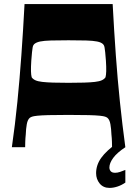

<svg xmlns="http://www.w3.org/2000/svg" viewBox="-20 -720 671 939"><path d="M38 0Q54 -111 65 -221.5Q76 -332 84.5 -450Q93 -568 100 -700H531Q538 -568 546.5 -450Q555 -332 566.5 -221.5Q578 -111 593 0H528Q528 -9 527.5 -26.5Q527 -44 525 -62Q524 -90 520 -112.5Q516 -135 505 -144Q501 -147 494 -149.5Q487 -152 468.5 -154Q450 -156 413.5 -157Q377 -158 315 -158Q253 -158 217 -157Q181 -156 162.5 -154Q144 -152 137 -149.5Q130 -147 126 -144Q115 -135 111 -112.5Q107 -90 106 -62Q104 -44 103.5 -26.5Q103 -9 103 0ZM315 -315Q360 -315 391.5 -316Q423 -317 444.5 -319.5Q466 -322 478 -327.5Q490 -333 496 -342Q499 -353 499.5 -372Q500 -391 498 -423Q496 -449 494.5 -464Q493 -479 491.5 -487Q490 -495 488 -498.5Q486 -502 484 -504Q475 -513 455 -517Q435 -521 401 -522Q367 -523 315 -523Q264 -523 229.5 -522Q195 -521 176 -517Q157 -513 147 -504Q145 -502 143 -498.5Q141 -495 139.5 -487Q138 -479 136.5 -464Q135 -449 133 -423Q131 -391 131.5 -372Q132 -353 135 -342Q141 -333 153 -327.5Q165 -322 186.5 -319.5Q208 -317 239.5 -316Q271 -315 315 -315ZM516 199Q485 199 467.5 177.5Q450 156 450 127Q450 87 475 52Q500 17 556 -23L593 0Q552 27 533.5 52.5Q515 78 515 99Q515 110 521.5 117.5Q528 125 543 125Q554 125 566.5 121Q579 117 593 111V173Q574 186 554 192.5Q534 199 516 199Z"/></svg>

Font: Ojuju
Style: Bold
Weight: 700
Designer: Chisaokwu Joboson, Mirko Velimirovic
Foundry: Udi Foundry
Version: Version 1.000